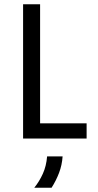

<svg xmlns="http://www.w3.org/2000/svg" viewBox="-20 -645 457 894"><path d="M87.5 0V-625H166.7V-70.8H383.3V0ZM139.6 229.2Q163.2 200 179.5 163.9Q195.8 127.8 199.3 83.3H271.5Q268.8 123.6 254.9 160.1Q241 196.5 220.1 229.2Z"/></svg>

Font: Afacad Flux
Style: Regular
Weight: 400
Designer: Kristian Moeller
Foundry: Dicotype
Version: Version 1.100